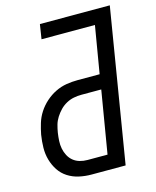

<svg xmlns="http://www.w3.org/2000/svg" viewBox="-111 -812 723 889"><g transform="rotate(-15 250.5 -367.5)"><path d="M380 0H217Q186 0 157 -6.5Q128 -13 104 -28.5Q80 -44 64.5 -67.5Q49 -91 41 -119Q33 -147 33.5 -177.5Q34 -208 39 -239Q44 -265 52 -291.5Q60 -318 75.5 -342Q91 -366 113 -385.5Q135 -405 160.5 -417.5Q186 -430 213 -434.5Q240 -439 267 -439H373L411 -665H155L166 -735H501ZM216 -70H312L362 -369H267Q249 -369 230.5 -365.5Q212 -362 194.5 -352.5Q177 -343 163.5 -329Q150 -315 139.5 -298.5Q129 -282 124 -264Q119 -246 116 -228Q113 -208 112 -189Q111 -170 114.5 -152Q118 -134 126.5 -118Q135 -102 148.5 -91Q162 -80 179.5 -75Q197 -70 216 -70Z"/></g></svg>

Font: Iosevka Term Oblique
Style: Regular
Weight: 400
Italic angle: -9°
Monospace: yes
Designer: Belleve Invis
Foundry: Belleve Invis
Version: Version 31.4.0